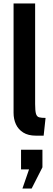

<svg xmlns="http://www.w3.org/2000/svg" viewBox="-20 -770 303 1104"><path d="M186 10Q142 10 113.5 -8Q85 -26 71.5 -55.5Q58 -85 58 -121V-750H182V-172Q182 -132 187 -115.5Q192 -99 205 -95.5Q218 -92 242 -92L231 10ZM162 314H109L147 204H101V91H224V192Z"/></svg>

Font: Cabin VF Beta
Style: Regular
Weight: 400
Designer: Pablo Impallari
Foundry: Pablo Impallari. http://www.impallari.com Igino Marini. http://www.ikern.com
Version: Version 2.200